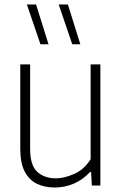

<svg xmlns="http://www.w3.org/2000/svg" viewBox="-20 -828 544 857"><path d="M224.5 9Q180.5 9 145.8 -7.2Q111 -23.5 90.8 -61.2Q70.5 -99 70.5 -164.5V-540.5H114.5V-164Q114.5 -89.5 146.5 -60.8Q178.5 -32 229.5 -32Q266 -32 310.2 -51.2Q354.5 -70.5 384.5 -117V-540.5H428V0H390L386.5 -60.5H382Q350 -25.5 309 -8.2Q268 9 224.5 9ZM302.5 -630.5 242 -808H283L338.5 -630.5ZM160.5 -630.5 100 -808H141L196.5 -630.5Z"/></svg>

Font: Encode Sans Semi Condensed ExtraLight
Style: Regular
Weight: 200
Width: 4
Designer: Multiple Designers
Foundry: Impallari Type
Version: Version 3.000; ttfautohint (v1.8.3) -l 8 -r 50 -G 200 -x 14 